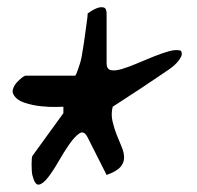

<svg xmlns="http://www.w3.org/2000/svg" viewBox="-20 -495 540 525"><path d="M68.4 -16.6Q67.4 -20.5 66.9 -28.8Q66.4 -37.1 66.4 -45.4Q66.4 -53.7 66.9 -60.1Q67.4 -66.4 68.4 -68.4L153.3 -185.5V-203.1Q151.4 -203.1 132.8 -202.6Q114.3 -202.1 91.3 -204.6Q68.4 -207 46.4 -214.4Q24.4 -221.7 16.6 -237.3Q12.7 -244.1 16.1 -253.4Q19.5 -262.7 26.4 -270Q33.2 -277.3 40 -282.7Q46.9 -288.1 50.8 -288.1H185.5Q186.5 -288.1 189 -293.9Q191.4 -299.8 194.3 -308.1Q197.3 -316.4 199.7 -324.7Q202.1 -333 203.1 -338.9Q204.1 -345.7 207 -362.8Q210 -379.9 212.4 -398.9Q214.8 -418 217.3 -434.6Q219.7 -451.2 219.7 -458Q234.4 -468.8 245.1 -472.7Q254.9 -476.6 263.2 -474.6Q271.5 -472.7 271.5 -458V-322.3Q271.5 -305.7 283.2 -303.2Q294.9 -300.8 313 -306.2Q331.1 -311.5 354 -321.3Q377 -331.1 399.9 -340.3Q422.9 -349.6 442.4 -355Q461.9 -360.4 474.6 -356.4Q479.5 -348.6 475.1 -339.8Q470.7 -331.1 463.4 -323.2Q456.1 -315.4 448.2 -309.6L441.4 -304.7Q432.6 -298.8 411.1 -284.2Q389.6 -269.5 365.2 -253.4Q340.8 -237.3 318.8 -223.1Q296.9 -209 288.1 -203.1Q283.2 -182.6 287.6 -163.6Q292 -144.5 298.8 -127Q305.7 -109.4 312.5 -93.8Q319.3 -78.1 319.3 -64Q319.3 -49.8 309.1 -38.1Q298.8 -26.4 271.5 -16.6L219.7 -119.1Q210 -138.7 197.3 -130.4Q184.6 -122.1 169.9 -101.1Q155.3 -80.1 140.1 -53.7Q125 -27.3 111.3 -9.8Q97.7 7.8 86.4 9.8Q75.2 11.7 68.4 -16.6Z"/></svg>

Font: Over the Rainbow
Style: Regular
Weight: 400
Designer: Kimberly Geswein
Foundry: Kimberly Geswein
Version: Version 1.002 2010